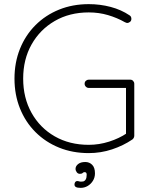

<svg xmlns="http://www.w3.org/2000/svg" viewBox="-20 -730 734 928"><path d="M409 10Q331 10 265.5 -16.5Q200 -43 151.5 -91.5Q103 -140 76.5 -206Q50 -272 50 -350Q50 -428 76.5 -494Q103 -560 151.5 -608.5Q200 -657 265.5 -683.5Q331 -710 409 -710Q464 -710 515 -696.5Q566 -683 606 -656Q611 -653 613 -648.5Q615 -644 615 -639Q615 -629 608 -624Q601 -619 596 -619Q592 -619 589 -620.5Q586 -622 583 -623Q546 -644 502 -657Q458 -670 409 -670Q316 -670 244.5 -628.5Q173 -587 132.5 -515Q92 -443 92 -350Q92 -257 132.5 -184.5Q173 -112 244.5 -71Q316 -30 409 -30Q459 -30 507.5 -45.5Q556 -61 593 -86L589 -68V-318L603 -305H409Q401 -305 395 -311Q389 -317 389 -325Q389 -334 395 -339.5Q401 -345 409 -345H609Q618 -345 623.5 -339Q629 -333 629 -325V-74Q629 -70 627 -65Q625 -60 620 -56Q576 -26 521.5 -8Q467 10 409 10ZM439 108Q439 128 429 144Q419 160 403.5 169Q388 178 370 178Q354 178 347 174Q340 170 340 162Q340 155 343.5 150Q347 145 353 145Q358 145 363.5 147Q369 149 382 147Q390 145 394.5 137Q399 129 399 114Q399 102 389 102Q383 102 379.5 106Q376 110 368 110Q357 111 351 102.5Q345 94 345 87Q345 73 357.5 63Q370 53 392 53Q412 53 425.5 66.5Q439 80 439 108Z"/></svg>

Font: Quicksand Light Light
Style: Regular
Weight: 300
Version: Version 3.006